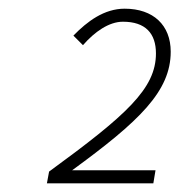

<svg xmlns="http://www.w3.org/2000/svg" viewBox="-20 -829 413 442"><path d="M88 -407H333L338 -437H146C301 -550 373 -619 373 -710C373 -771 333 -809 267 -809C220 -809 181 -780 149 -747L171 -725C198 -756 231 -779 263 -779C315 -779 339 -752 339 -706C339 -625 271 -564 93 -434Z"/></svg>

Font: Source Sans Pro Light
Style: Italic
Weight: 300
Italic angle: -11°
Designer: Paul D. Hunt
Foundry: Adobe Systems Incorporated
Version: Version 3.006;hotconv 1.0.111;makeotfexe 2.5.65597